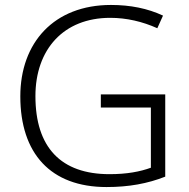

<svg xmlns="http://www.w3.org/2000/svg" viewBox="-20 -796 764 775"><path d="M387 -415V-362H589V-119C545 -103 492 -93 422 -93C226 -93 123 -201 123 -408C123 -596 236 -724 425 -724C491 -724 555 -709 615 -682L638 -733C576 -762 506 -776 428 -776C198 -776 62 -624 62 -407C62 -177 184 -41 410 -41C500 -41 576 -55 647 -83V-415Z"/></svg>

Font: Noto Sans Tamil UI Light
Style: Regular
Weight: 300
Designer: Jelle Bosma - Monotype Design Team
Foundry: Monotype Imaging Inc.
Version: Version 2.004